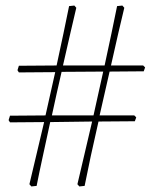

<svg xmlns="http://www.w3.org/2000/svg" viewBox="-20 -632 543 692"><path d="M93 40 86 32Q98 -18 111.5 -75.5Q125 -133 139 -192L16 -191L11 -199L16 -215L144 -216Q162 -295 179 -372L48 -371L43 -379L48 -395L184 -396Q197 -456 208.5 -510.5Q220 -565 229 -610L248 -612L255 -604Q246 -566 233.5 -512Q221 -458 207 -396H357Q370 -456 381.5 -510.5Q393 -565 402 -610L421 -612L428 -604Q419 -567 406.5 -513Q394 -459 380 -396H496L503 -389L498 -375L375 -374Q357 -295 339 -216H464L471 -209L466 -195L335 -194Q320 -129 307 -68.5Q294 -8 285 38L266 40L259 32Q271 -19 284.5 -76.5Q298 -134 312 -194L161 -192Q147 -127 134 -67.5Q121 -8 112 38ZM202 -373Q184 -295 167 -216H317Q335 -296 352 -374Z"/></svg>

Font: Labrada ExtraLight
Style: Italic
Weight: 200
Italic angle: -7°
Designer: Mercedes Jáuregui
Foundry: Omnibus-Type Team
Version: Version 1.000; ttfautohint (v1.8.4.7-5d5b)